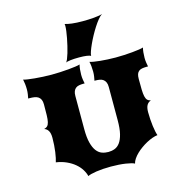

<svg xmlns="http://www.w3.org/2000/svg" viewBox="-137 -1107 1188 1243"><g transform="rotate(-15 457.0 -485.5)"><path d="M121.1 -130.9Q124.5 -141.1 128.2 -158Q131.8 -174.8 134.8 -196Q137.7 -217.3 139.4 -241.5Q141.1 -265.6 141.1 -290Q141.1 -320.8 131.3 -337.2Q121.6 -353.5 104 -358.9Q118.7 -362.3 126.7 -370.6Q134.8 -378.9 138.7 -396Q142.6 -413.1 143.3 -441.4Q144 -469.7 144 -513.2Q144 -532.7 138.4 -544.9Q132.8 -557.1 122.6 -564.2Q112.3 -571.3 97.7 -573.7Q83 -576.2 64.9 -576.2H55.2Q57.6 -587.9 60.1 -603.3Q62.5 -618.7 62.5 -635.7Q62.5 -653.8 60.3 -672.4Q58.1 -690.9 55.2 -703.1Q64.5 -699.7 84.5 -696.8Q104.5 -693.8 130.4 -691.4Q156.2 -689 185.3 -687.5Q214.4 -686 242.2 -686Q269 -686 299.1 -687.5Q329.1 -689 356 -691.4Q382.8 -693.8 403.6 -696.8Q424.3 -699.7 433.6 -703.1Q430.2 -690.9 428.2 -672.4Q426.3 -653.8 426.3 -635.7Q426.3 -618.7 428.7 -603.3Q431.2 -587.9 433.6 -576.2H424.8Q408.7 -576.2 395.8 -573.7Q382.8 -571.3 373.8 -564.2Q364.7 -557.1 359.6 -544.9Q354.5 -532.7 354.5 -513.2V-291.5Q354.5 -234.9 363.8 -199.2Q373 -163.6 388.4 -143.1Q403.8 -122.6 424.3 -115Q444.8 -107.4 467.8 -107.4Q490.2 -107.4 510.5 -115Q530.8 -122.6 545.9 -143.1Q561 -163.6 569.8 -199.2Q578.6 -234.9 578.6 -291.5V-513.2Q578.6 -532.7 573 -544.9Q567.4 -557.1 557.9 -564.2Q548.3 -571.3 535.4 -573.7Q522.5 -576.2 507.8 -576.2H499.5Q502 -587.9 504.4 -603.3Q506.8 -618.7 506.8 -635.7Q506.8 -653.8 504.9 -672.4Q502.9 -690.9 499.5 -703.1Q508.8 -699.7 526.9 -696.5Q544.9 -693.4 568.1 -691.2Q591.3 -689 618.2 -687.5Q645 -686 671.9 -686Q700.2 -686 729.2 -687.5Q758.3 -689 783.9 -691.4Q809.6 -693.8 829.1 -696.8Q848.6 -699.7 858.4 -703.1Q855 -690.9 853 -672.4Q851.1 -653.8 851.1 -635.7Q851.1 -618.7 853.5 -603.3Q856 -587.9 858.4 -576.2H848.6Q831.1 -576.2 818.1 -573.7Q805.2 -571.3 796.4 -564.2Q787.6 -557.1 783.4 -544.9Q779.3 -532.7 779.3 -513.2Q779.3 -469.7 780 -441.4Q780.8 -413.1 784.7 -396Q788.6 -378.9 796.6 -370.6Q804.7 -362.3 819.3 -358.9Q801.8 -353.5 792 -337.2Q782.2 -320.8 782.2 -290Q782.2 -265.6 783.9 -241.5Q785.6 -217.3 788.3 -196Q791 -174.8 794.7 -158Q798.3 -141.1 802.2 -130.9Q785.6 -128.9 766.4 -122.1Q747.1 -115.2 727.3 -104.5Q707.5 -93.8 688.7 -80.3Q669.9 -66.9 654.5 -52Q639.2 -37.1 628.4 -21.2Q617.7 -5.4 614.3 9.8Q607.4 5.4 592.3 1.5Q577.1 -2.4 556.4 -5.6Q535.6 -8.8 510.3 -10.5Q484.9 -12.2 458 -12.2Q430.7 -12.2 405.5 -10.5Q380.4 -8.8 359.6 -5.6Q338.9 -2.4 323.7 1.5Q308.6 5.4 301.8 9.8Q296.4 -12.7 282.2 -35.4Q268.1 -58.1 245.1 -77.4Q222.2 -96.7 191.2 -110.8Q160.2 -125 121.1 -130.9ZM352.5 -737.3Q357.4 -742.2 363.8 -757.3Q370.1 -772.5 376.5 -793.7Q382.8 -814.9 388.7 -839.8Q394.5 -864.7 399.2 -888.7Q403.8 -912.6 406.5 -933.6Q409.2 -954.6 409.2 -967.8Q409.2 -977.1 407.7 -981.4Q425.3 -975.6 455.3 -971.9Q485.4 -968.3 524.9 -968.3Q543 -968.3 563.2 -969Q583.5 -969.7 602.1 -971.4Q620.6 -973.1 635.5 -975.6Q650.4 -978 658.7 -981.4Q645.5 -973.1 630.4 -954.6Q615.2 -936 599.9 -912.1Q584.5 -888.2 570.1 -861.6Q555.7 -835 544.7 -810.8Q533.7 -786.6 527.1 -767.6Q520.5 -748.5 520.5 -740.2Q520.5 -739.3 520.8 -738.8Q521 -738.3 521 -737.3Q512.7 -742.2 492.9 -745.1Q473.1 -748 440.9 -748Q425.3 -748 410.9 -747.3Q396.5 -746.6 384.8 -745.1Q373 -743.7 364.5 -741.7Q356 -739.7 352.5 -737.3Z"/></g></svg>

Font: Arbutus
Style: Regular
Weight: 400
Designer: Karolina Lach
Foundry: Sorkin Type Co.
Version: Version 1.002